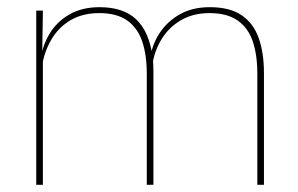

<svg xmlns="http://www.w3.org/2000/svg" viewBox="-20 -515 829 535"><path d="M697 0V-310Q697 -363 684 -400.5Q671 -438 641.8 -458.2Q612.5 -478.5 563.5 -478.5Q519 -478.5 485.2 -459.2Q451.5 -440 430.8 -406.8Q410 -373.5 404 -331.5L393.5 -351.5H398.5Q403 -389 424 -421.8Q445 -454.5 480.5 -474.8Q516 -495 564.5 -495Q620 -495 653 -472.8Q686 -450.5 700.8 -409.2Q715.5 -368 715.5 -311V0ZM81 0V-485.5H99.5L97.5 -357.5H99.5V0ZM389 0V-309.5Q389 -362.5 376 -400.2Q363 -438 334 -458.2Q305 -478.5 256.5 -478.5Q210.5 -478.5 176.8 -458.8Q143 -439 122.8 -404.2Q102.5 -369.5 96 -325L85.5 -344H92.5Q97 -385 117 -419.2Q137 -453.5 172.5 -474.2Q208 -495 257.5 -495Q324 -495 359.8 -460.8Q395.5 -426.5 405 -358Q406.5 -346.5 407 -336Q407.5 -325.5 407.5 -314V0Z"/></svg>

Font: Anek Latin Medium Thin
Style: Regular
Weight: 250
Version: Version 1.003